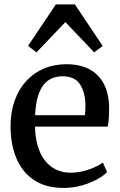

<svg xmlns="http://www.w3.org/2000/svg" viewBox="-20 -870 563 900"><path d="M279.5 11Q195 11 139.5 -26Q84 -63 56.8 -128.2Q29.5 -193.5 29.5 -278.5Q29.5 -345 48.8 -398.5Q68 -452 103 -490.2Q138 -528.5 186 -548.8Q234 -569 291 -569Q385.5 -569 437.2 -517.5Q489 -466 491.5 -369.5Q491.5 -339.5 490.2 -316.8Q489 -294 485 -276.5H144Q145 -229 156 -189.2Q167 -149.5 188.2 -120.8Q209.5 -92 240.5 -76.2Q271.5 -60.5 312 -60.5Q354 -60.5 396.5 -75.5Q439 -90.5 462 -108L482 -63.5Q464.5 -45 432.8 -28Q401 -11 361 0Q321 11 279.5 11ZM144.5 -330H378Q379 -339 379.8 -351.5Q380.5 -364 380.5 -373.5Q380.5 -434 356 -473.2Q331.5 -512.5 273 -512.5Q247 -512.5 224.5 -503.2Q202 -494 185 -473.2Q168 -452.5 157.5 -417.2Q147 -382 144.5 -330ZM151 -624.5 111.5 -655 242 -849.5H331L461.5 -654.5L421.5 -624.5L286.5 -766.5Z"/></svg>

Font: Merriweather 20pt Medium
Style: Regular
Weight: 500
Version: Version 2.100